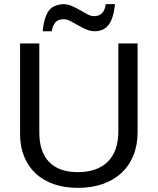

<svg xmlns="http://www.w3.org/2000/svg" viewBox="-20 -898 762 928"><path d="M357 10Q293 10 241.5 -7.5Q190 -25 153.5 -58.5Q117 -92 97 -140.5Q77 -189 77 -250V-688H170V-258Q170 -164 217.5 -115Q265 -66 356 -66Q450 -66 501 -116.5Q552 -167 552 -264V-688H645V-259Q645 -196 624.5 -146Q604 -96 566.5 -61.5Q529 -27 476 -8.5Q423 10 357 10ZM438 -747Q417 -747 396.5 -756Q376 -765 357 -776Q338 -787 320.5 -796Q303 -805 288 -805Q261 -805 248 -790Q235 -775 230 -747H186Q190 -783 197.5 -807.5Q205 -832 216.5 -847Q228 -862 245 -869Q262 -876 285 -878Q307 -878 327.5 -869Q348 -860 367 -849Q386 -838 402.5 -829Q419 -820 434 -820Q484 -820 491 -878H536Q528 -806 504 -776.5Q480 -747 438 -747Z"/></svg>

Font: Libra Sans
Style: Regular
Weight: 400
Foundry: Context Ltd
Version: Version 1.000; ttfautohint (v1.3)